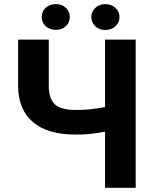

<svg xmlns="http://www.w3.org/2000/svg" viewBox="-20 -901 735 921"><path d="M630.9 -710.9V0H483.9V-269.5Q417 -255.4 344.2 -255.4Q209 -255.4 138.9 -314.5Q68.8 -373.5 66.9 -485.4V-710.9H213.9V-488.3Q214.4 -427.2 243.4 -400.4Q272.5 -373.5 344.2 -373.5Q417 -373.5 483.9 -387.7V-710.9ZM180.2 -819.3Q180.2 -845.7 199 -863.5Q217.8 -881.3 247.6 -881.3Q277.8 -881.3 296.4 -863Q314.9 -844.7 314.9 -819.3Q314.9 -793.9 296.4 -775.9Q277.8 -757.8 247.6 -757.8Q218.8 -757.8 199.5 -775.1Q180.2 -792.5 180.2 -819.3ZM418 -819.3Q418 -845.2 437.3 -863.3Q456.5 -881.3 485.4 -881.3Q513.7 -881.3 533.4 -863.5Q553.2 -845.7 553.2 -819.3Q553.2 -793.9 534.4 -775.6Q515.6 -757.3 485.4 -757.3Q455.1 -757.3 436.5 -775.6Q418 -793.9 418 -819.3Z"/></svg>

Font: RobotoInd
Style: Bold
Weight: 700
Designer: Google
Version: Version 2.001150; 2014